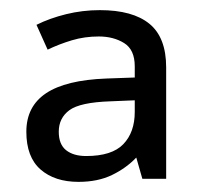

<svg xmlns="http://www.w3.org/2000/svg" viewBox="-20 -742 397 379"><path d="M177 -722Q242 -722 275 -695Q308 -668 308 -609V-389H261L249 -431Q229 -410 201 -396.5Q173 -383 135 -383Q88 -383 60 -407.5Q32 -432 32 -482Q32 -532 71 -558Q110 -584 190 -587L246 -589V-611Q246 -644 225 -657Q204 -670 175 -670Q147 -670 122 -662.5Q97 -655 74 -644L52 -693Q78 -706 110.5 -714Q143 -722 177 -722ZM198 -542Q138 -540 117 -524.5Q96 -509 96 -482Q96 -457 110.5 -445.5Q125 -434 150 -434Q201 -434 223.5 -457.5Q246 -481 246 -521V-544Z"/></svg>

Font: Noto Sans Kawi
Style: Regular
Weight: 400
Designer: Fadhl Haqq
Version: Version 1.000